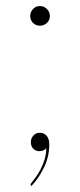

<svg xmlns="http://www.w3.org/2000/svg" viewBox="-20 -496 265 635"><path d="M82 -26Q82 -38 90.2 -47.5Q98.5 -57 112 -57Q125.5 -57 134.2 -47Q143 -37 143 -18Q143 20.5 126.2 56.2Q109.5 92 84 119L82.5 117.5Q81 116 81 114.5Q81 113 83.5 109.5Q88.5 103 97 91.8Q105.5 80.5 113.5 65.5Q121.5 50.5 127.2 32.5Q133 14.5 133 -5.5Q124.5 4 110 4Q98 4 90 -4.2Q82 -12.5 82 -26ZM80 -443Q80 -456.5 89.2 -466.2Q98.5 -476 112 -476Q125.5 -476 135.2 -466.2Q145 -456.5 145 -443Q145 -429.5 135.2 -420.2Q125.5 -411 112 -411Q98.5 -411 89.2 -420.2Q80 -429.5 80 -443Z"/></svg>

Font: Lato TR Hairline
Style: Regular
Weight: 250
Designer: Lukasz Dziedzic
Foundry: Lukasz Dziedzic
Version: Version 1.104 2013